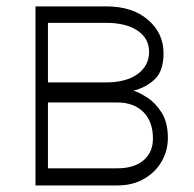

<svg xmlns="http://www.w3.org/2000/svg" viewBox="-20 -565 591 585"><path d="M88.1 0V-545.5H304.3Q383.5 -545.5 430.9 -504.6Q478.3 -463.8 478.3 -402.3Q478.3 -348.7 451.3 -323.3Q424.4 -297.9 386.4 -288.7Q403.8 -283.7 428.6 -267.8Q453.5 -251.8 472.5 -221.9Q491.5 -192.1 491.5 -144.5Q491.5 -105.8 472.5 -73Q453.5 -40.1 418.9 -20.1Q384.2 0 337.7 0ZM126.1 -52.2H337.7Q388.5 -52.2 417.3 -76.5Q446 -100.9 446 -143.1Q446 -193.9 417.3 -223.2Q388.5 -252.5 337.7 -252.8H126.1ZM126.1 -313.9H302.6Q363.6 -313.9 398.8 -339Q433.9 -364 434.3 -407.3Q433.9 -448.2 399.3 -471.6Q364.7 -495 304.3 -495.4H126.1Z"/></svg>

Font: Inter UI Extra Light
Style: Regular
Weight: 200
Designer: Rasmus Andersson
Foundry: rsms
Version: 3.2;8d6f07862